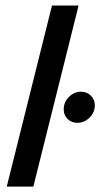

<svg xmlns="http://www.w3.org/2000/svg" viewBox="-20 -687 369 707"><path d="M4.9 0 171.5 -666.7H269.4L102.8 0ZM264.6 -234.7Q243.8 -234.7 229.2 -248.6Q214.6 -262.5 214.6 -284.7Q214.6 -310.4 233.7 -329.9Q252.8 -349.3 278.5 -349.3Q300 -349.3 314.6 -334.7Q329.2 -320.1 329.2 -299.3Q329.2 -272.9 309.7 -253.8Q290.3 -234.7 264.6 -234.7Z"/></svg>

Font: Afacad Medium
Style: Italic
Weight: 500
Italic angle: -14°
Designer: Kristian Moeller
Foundry: Dicotype
Version: Version 1.000; ttfautohint (v1.8.4.7-5d5b)